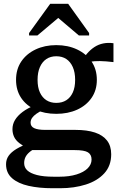

<svg xmlns="http://www.w3.org/2000/svg" viewBox="-20 -759 627 1017"><path d="M581 -430Q540 -435 509.5 -435.5Q479 -436 458 -431.5Q437 -427 423 -412L408 -425Q423 -454 441 -475Q459 -496 480.5 -510Q502 -524 527.5 -529Q553 -534 581 -530ZM278 -156Q216 -156 167.5 -178Q119 -200 92 -240.5Q65 -281 65 -336Q65 -392 92.5 -433Q120 -474 168.5 -497Q217 -520 278 -520Q340 -520 388.5 -497Q437 -474 465 -433Q493 -392 493 -336Q493 -281 465 -240.5Q437 -200 388.5 -178Q340 -156 278 -156ZM278 -214Q309 -214 331 -228Q353 -242 365.5 -269Q378 -296 378 -336Q378 -376 365.5 -404Q353 -432 331 -446.5Q309 -461 278 -461Q248 -461 226 -446.5Q204 -432 191.5 -404Q179 -376 179 -336Q179 -296 191.5 -269Q204 -242 226 -228Q248 -214 278 -214ZM257 238Q187 238 131.5 225.5Q76 213 44 185Q12 157 12 111Q12 86 25.5 66.5Q39 47 67 30Q95 13 140 -3L175 23Q151 34 136 47Q121 60 114.5 74Q108 88 108 105Q108 128 124.5 143.5Q141 159 175.5 168Q210 177 263 177H296Q347 177 385.5 165Q424 153 444.5 132.5Q465 112 465 86Q465 60 446 48Q427 36 375 36H138L134 31Q103 15 83 -0.5Q63 -16 54.5 -34.5Q46 -53 46 -75Q46 -101 59.5 -123.5Q73 -146 99.5 -166Q126 -186 166 -202L209 -177Q188 -167 173 -156.5Q158 -146 150 -134.5Q142 -123 142 -109Q142 -89 161.5 -80Q181 -71 219 -71H379Q441 -71 483 -57Q525 -43 547 -14.5Q569 14 569 58Q569 119 532.5 159Q496 199 434.5 218.5Q373 238 299 238ZM341 -739H246L134 -584V-571H178L311 -683H266L398 -571H452V-584Z"/></svg>

Font: Roboto Serif 36pt Medium
Style: Regular
Weight: 500
Designer: Greg Gazdowicz
Foundry: Commercial Type
Version: Version 1.008